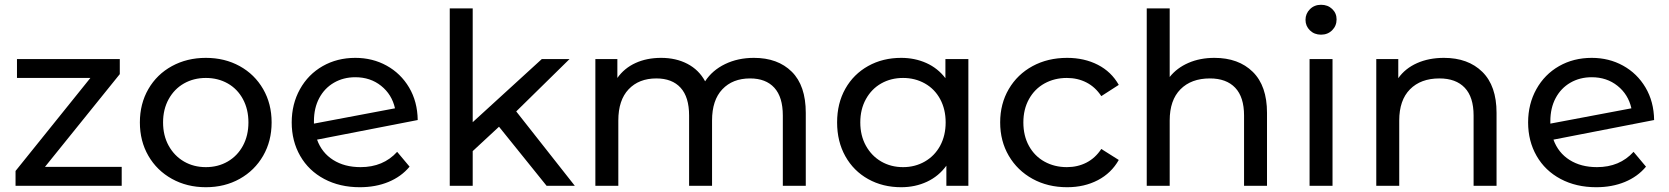

<svg xmlns="http://www.w3.org/2000/svg" viewBox="-20 -777 6981 803"><path d="M168 -79H489V0H45V-62L358 -451H51V-530H481V-467Z M699 -29C741 -5.7 788.3 6 841 6C893.7 6 940.8 -5.7 982.5 -29C1024.2 -52.3 1056.8 -84.5 1080.5 -125.5C1104.2 -166.5 1116 -213 1116 -265C1116 -317 1104.2 -363.5 1080.5 -404.5C1056.8 -445.5 1024.2 -477.5 982.5 -500.5C940.8 -523.5 893.7 -535 841 -535C788.3 -535 741 -523.5 699 -500.5C657 -477.5 624.2 -445.5 600.5 -404.5C576.8 -363.5 565 -317 565 -265C565 -213 576.8 -166.5 600.5 -125.5C624.2 -84.5 657 -52.3 699 -29ZM932.5 -101.5C905.5 -85.8 875 -78 841 -78C807 -78 776.5 -85.8 749.5 -101.5C722.5 -117.2 701.2 -139.2 685.5 -167.5C669.8 -195.8 662 -228.3 662 -265C662 -301.7 669.8 -334.2 685.5 -362.5C701.2 -390.8 722.5 -412.7 749.5 -428C776.5 -443.3 807 -451 841 -451C875 -451 905.5 -443.3 932.5 -428C959.5 -412.7 980.7 -390.8 996 -362.5C1011.3 -334.2 1019 -301.7 1019 -265C1019 -228.3 1011.3 -195.8 996 -167.5C980.7 -139.2 959.5 -117.2 932.5 -101.5Z M1641 -142C1602.3 -99.3 1551.3 -78 1488 -78C1443.3 -78 1405.2 -88 1373.5 -108C1341.8 -128 1319.3 -156.3 1306 -193L1727 -275C1726.3 -326.3 1714.3 -371.7 1691 -411C1667.7 -450.3 1636.3 -480.8 1597 -502.5C1557.7 -524.2 1514 -535 1466 -535C1415.3 -535 1369.8 -523.5 1329.5 -500.5C1289.2 -477.5 1257.5 -445.3 1234.5 -404C1211.5 -362.7 1200 -316.3 1200 -265C1200 -213 1211.8 -166.3 1235.5 -125C1259.2 -83.7 1292.7 -51.5 1336 -28.5C1379.3 -5.5 1429 6 1485 6C1529 6 1568.8 -1.3 1604.5 -16C1640.2 -30.7 1669.7 -52 1693 -80ZM1376.5 -431C1402.8 -446.3 1432.7 -454 1466 -454C1508 -454 1544 -442 1574 -418C1604 -394 1623.3 -362.7 1632 -324L1293 -260V-270C1293 -306.7 1300.3 -338.8 1315 -366.5C1329.7 -394.2 1350.2 -415.7 1376.5 -431Z M2067 -247 2266 0H2384L2139 -311L2362 -530H2246L1957 -266V-742H1861V0H1957V-145Z M3291.5 -477C3252.5 -515.7 3199.7 -535 3133 -535C3088.3 -535 3048.2 -526.3 3012.5 -509C2976.8 -491.7 2949 -467.7 2929 -437C2911.7 -469 2887 -493.3 2855 -510C2823 -526.7 2786.3 -535 2745 -535C2705 -535 2669.3 -527.8 2638 -513.5C2606.7 -499.2 2581.3 -478.3 2562 -451V-530H2470V0H2566V-273C2566 -329.7 2580.3 -373.2 2609 -403.5C2637.7 -433.8 2676.3 -449 2725 -449C2769 -449 2802.8 -436 2826.5 -410C2850.2 -384 2862 -345.3 2862 -294V0H2958V-273C2958 -329.7 2972.3 -373.2 3001 -403.5C3029.7 -433.8 3068.3 -449 3117 -449C3161 -449 3194.8 -436 3218.5 -410C3242.2 -384 3254 -345.3 3254 -294V0H3350V-305C3350 -381 3330.5 -438.3 3291.5 -477Z M4030 -530H3934V-450C3912.7 -478 3886 -499.2 3854 -513.5C3822 -527.8 3787 -535 3749 -535C3697.7 -535 3651.7 -523.7 3611 -501C3570.3 -478.3 3538.5 -446.7 3515.5 -406C3492.5 -365.3 3481 -318.3 3481 -265C3481 -211.7 3492.5 -164.5 3515.5 -123.5C3538.5 -82.5 3570.3 -50.7 3611 -28C3651.7 -5.3 3697.7 6 3749 6C3788.3 6 3824.3 -1.7 3857 -17C3889.7 -32.3 3916.7 -54.7 3938 -84V0H4030ZM3848 -101.5C3820.7 -85.8 3790.3 -78 3757 -78C3723 -78 3692.5 -85.8 3665.5 -101.5C3638.5 -117.2 3617.2 -139.2 3601.5 -167.5C3585.8 -195.8 3578 -228.3 3578 -265C3578 -301.7 3585.8 -334.2 3601.5 -362.5C3617.2 -390.8 3638.5 -412.7 3665.5 -428C3692.5 -443.3 3723 -451 3757 -451C3790.3 -451 3820.7 -443.3 3848 -428C3875.3 -412.7 3896.7 -390.8 3912 -362.5C3927.3 -334.2 3935 -301.7 3935 -265C3935 -228.3 3927.3 -195.8 3912 -167.5C3896.7 -139.2 3875.3 -117.2 3848 -101.5Z M4298.5 -29C4340.8 -5.7 4389 6 4443 6C4491 6 4533.8 -3.8 4571.5 -23.5C4609.2 -43.2 4638.3 -71.3 4659 -108L4586 -154C4569.3 -128.7 4548.7 -109.7 4524 -97C4499.3 -84.3 4472 -78 4442 -78C4407.3 -78 4376.2 -85.7 4348.5 -101C4320.8 -116.3 4299.2 -138.2 4283.5 -166.5C4267.8 -194.8 4260 -227.7 4260 -265C4260 -301.7 4267.8 -334.2 4283.5 -362.5C4299.2 -390.8 4320.8 -412.7 4348.5 -428C4376.2 -443.3 4407.3 -451 4442 -451C4472 -451 4499.3 -444.7 4524 -432C4548.7 -419.3 4569.3 -400.3 4586 -375L4659 -422C4638.3 -458.7 4609.2 -486.7 4571.5 -506C4533.8 -525.3 4491 -535 4443 -535C4389 -535 4340.8 -523.5 4298.5 -500.5C4256.2 -477.5 4223 -445.5 4199 -404.5C4175 -363.5 4163 -317 4163 -265C4163 -213 4175 -166.5 4199 -125.5C4223 -84.5 4256.2 -52.3 4298.5 -29Z M5219.5 -476.5C5179.8 -515.5 5126.3 -535 5059 -535C5019 -535 4982.8 -528 4950.5 -514C4918.2 -500 4892 -480.3 4872 -455V-742H4776V0H4872V-273C4872 -329.7 4887 -373.2 4917 -403.5C4947 -433.8 4988 -449 5040 -449C5086 -449 5121.3 -436 5146 -410C5170.7 -384 5183 -345.3 5183 -294V0H5279V-305C5279 -380.3 5259.2 -437.5 5219.5 -476.5Z M5457 -530V0H5553V-530ZM5458.5 -650C5470.8 -638 5486.3 -632 5505 -632C5523.7 -632 5539.2 -638.2 5551.5 -650.5C5563.8 -662.8 5570 -678 5570 -696C5570 -713.3 5563.8 -727.8 5551.5 -739.5C5539.2 -751.2 5523.7 -757 5505 -757C5486.3 -757 5470.8 -750.8 5458.5 -738.5C5446.2 -726.2 5440 -711.3 5440 -694C5440 -676.7 5446.2 -662 5458.5 -650Z M6179.5 -476.5C6139.8 -515.5 6086.3 -535 6019 -535C5977 -535 5939.5 -527.7 5906.5 -513C5873.5 -498.3 5847.3 -477.3 5828 -450V-530H5736V0H5832V-273C5832 -329.7 5847 -373.2 5877 -403.5C5907 -433.8 5948 -449 6000 -449C6046 -449 6081.3 -436 6106 -410C6130.7 -384 6143 -345.3 6143 -294V0H6239V-305C6239 -380.3 6219.2 -437.5 6179.5 -476.5Z M6812 -142C6773.3 -99.3 6722.3 -78 6659 -78C6614.3 -78 6576.2 -88 6544.5 -108C6512.8 -128 6490.3 -156.3 6477 -193L6898 -275C6897.3 -326.3 6885.3 -371.7 6862 -411C6838.7 -450.3 6807.3 -480.8 6768 -502.5C6728.7 -524.2 6685 -535 6637 -535C6586.3 -535 6540.8 -523.5 6500.5 -500.5C6460.2 -477.5 6428.5 -445.3 6405.5 -404C6382.5 -362.7 6371 -316.3 6371 -265C6371 -213 6382.8 -166.3 6406.5 -125C6430.2 -83.7 6463.7 -51.5 6507 -28.5C6550.3 -5.5 6600 6 6656 6C6700 6 6739.8 -1.3 6775.5 -16C6811.2 -30.7 6840.7 -52 6864 -80ZM6547.5 -431C6573.8 -446.3 6603.7 -454 6637 -454C6679 -454 6715 -442 6745 -418C6775 -394 6794.3 -362.7 6803 -324L6464 -260V-270C6464 -306.7 6471.3 -338.8 6486 -366.5C6500.7 -394.2 6521.2 -415.7 6547.5 -431Z"/></svg>

Font: ICO Headline
Style: Regular
Weight: 500
Designer: Julieta Ulanovsky
Foundry: Julieta Ulanovsky
Version: Version 7.200